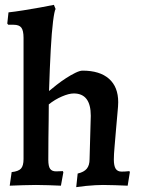

<svg xmlns="http://www.w3.org/2000/svg" viewBox="-20 -762 581 791"><path d="M28 -53Q56 -56 66.5 -67.5Q77 -79 77 -107V-606Q77 -636 68 -648Q59 -660 36 -660H14L10 -665L15 -711Q42 -714 76.5 -719.5Q111 -725 144.5 -731Q178 -737 202 -742L209 -725Q204 -717 198.5 -673.5Q193 -630 189 -556.5Q185 -483 182 -387Q195 -398 213.5 -412.5Q232 -427 252 -440Q272 -453 290.5 -462Q309 -471 320 -471Q391 -471 429 -437.5Q467 -404 467 -341Q467 -327 464 -296.5Q461 -266 458 -228.5Q455 -191 452 -158Q449 -125 449 -105Q449 -79 456.5 -67Q464 -55 481 -55Q487 -55 496.5 -55.5Q506 -56 513 -57L515 -53L506 3Q485 2 454.5 1Q424 0 404 0Q391 0 372.5 1Q354 2 333.5 4Q313 6 294 9L300 -47Q326 -53 337.5 -67Q349 -81 349 -106L354 -285Q354 -331 336.5 -354Q319 -377 284 -377Q264 -377 235 -364.5Q206 -352 181 -332Q181 -301 180.5 -267Q180 -233 179.5 -193.5Q179 -154 179 -104Q179 -77 186.5 -66.5Q194 -56 211 -56Q216 -56 224.5 -56.5Q233 -57 239 -57L241 -52L231 3Q211 2 180 1Q149 0 128 0Q106 0 75.5 1Q45 2 20 3Z"/></svg>

Font: Alegreya SemiBold
Style: Regular
Weight: 600
Designer: Juan Pablo del Peral
Foundry: Huerta Tipografica
Version: Version 2.009